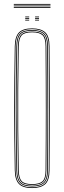

<svg xmlns="http://www.w3.org/2000/svg" viewBox="-20 -949 324 974"><path d="M143 5Q95.8 5 75.8 -16Q55.8 -37 55 -85Q53.5 -169.5 52.8 -246.9Q52 -324.2 52 -399.5Q52 -474.8 52.8 -552.2Q53.5 -629.8 55 -714Q55.8 -762.8 75.8 -783.9Q95.8 -805 143 -805Q187 -805 209 -785.5Q231 -766 231.2 -714Q231.8 -634.2 232.1 -557.4Q232.5 -480.5 232.5 -403.6Q232.5 -326.8 232.1 -247.8Q231.8 -168.8 231.2 -85Q231 -33.8 209 -14.4Q187 5 143 5ZM143 1Q186.2 1 206.6 -17.8Q227 -36.5 227.2 -85Q227.8 -163.8 228.1 -240.4Q228.5 -317 228.5 -394.1Q228.5 -471.2 228.1 -550.6Q227.8 -630 227.2 -714Q227 -763.2 206.6 -782.1Q186.2 -801 143 -801Q98 -801 78.9 -781.2Q59.8 -761.5 59 -714Q57.5 -626.2 56.8 -548.4Q56 -470.5 56 -396.2Q56 -322 56.8 -245.8Q57.5 -169.5 59 -85Q59.8 -38.2 79 -18.6Q98.2 1 143 1ZM143 -3Q99.2 -3 81.5 -21.6Q63.8 -40.2 63 -85Q61.5 -172.2 60.8 -250Q60 -327.8 60 -402.2Q60 -476.8 60.8 -553.2Q61.5 -629.8 63 -714Q63.8 -760 81.5 -778.5Q99.2 -797 143 -797Q184.2 -797 203.6 -779.4Q223 -761.8 223.2 -714Q223.8 -636 224.1 -559.1Q224.5 -482.2 224.5 -404.9Q224.5 -327.5 224.1 -248Q223.8 -168.5 223.2 -85Q223 -38 203.5 -20.5Q184 -3 143 -3ZM143 -7Q183 -7 201 -23.4Q219 -39.8 219.2 -85Q219.8 -162 220.1 -238.6Q220.5 -315.2 220.5 -392.9Q220.5 -470.5 220.1 -550.5Q219.8 -630.5 219.2 -714Q219 -760 201 -776.5Q183 -793 143 -793Q101.2 -793 84.5 -775.6Q67.8 -758.2 67 -713.8Q65.5 -626 64.8 -548.1Q64 -470.2 64 -396.1Q64 -322 64.8 -245.8Q65.5 -169.5 67 -85.2Q67.8 -41.5 84.5 -24.2Q101.2 -7 143 -7ZM143 -11Q102.2 -11 87 -27.5Q71.8 -44 71 -85.2Q69 -201.5 68.4 -302.1Q67.8 -402.8 68.4 -502Q69 -601.2 71 -713.8Q71.8 -755.8 87 -772.4Q102.2 -789 143 -789Q181.8 -789 198.4 -773.5Q215 -758 215.2 -714Q215.8 -637.5 216.1 -560.8Q216.5 -484 216.5 -406Q216.5 -328 216.1 -248Q215.8 -168 215.2 -85Q215 -42 198.4 -26.5Q181.8 -11 143 -11ZM143 -15Q179.8 -15 195.4 -29.2Q211 -43.5 211.2 -85Q211.8 -160 212.1 -237Q212.5 -314 212.5 -392.6Q212.5 -471.2 212.1 -551.6Q211.8 -632 211.2 -714Q211 -756 195.5 -770.5Q180 -785 143 -785Q103.8 -785 89.8 -769.4Q75.8 -753.8 75 -713.8Q73 -597.2 72.4 -496.6Q71.8 -396 72.4 -296.9Q73 -197.8 75 -85.2Q75.8 -46 89.8 -30.5Q103.8 -15 143 -15ZM158 -861V-865H178V-861ZM108 -845V-849H128V-845ZM108 -853V-857H128V-853ZM108 -861V-865H128V-861ZM158 -845V-849H178V-845ZM158 -853V-857H178V-853ZM236 -925H50V-929H236ZM236 -909H50V-913H236ZM236 -917H50V-921H236Z"/></svg>

Font: Big Shoulders Inline Display SC Thin
Style: Regular
Weight: 100
Designer: Patric King
Foundry: XO Type Co
Version: Version 2.002